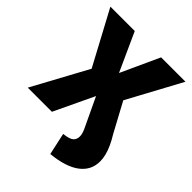

<svg xmlns="http://www.w3.org/2000/svg" viewBox="-245 -843 1170 1170"><g transform="rotate(45 340.0 -258.0)"><path d="M393 189 362 47Q413 41 429 26Q445 11 445 -14Q445 -26 441.5 -38.5Q438 -51 432 -64.5Q426 -78 418 -94L340 -259H341L218 0H10L225 -396V-317L17 -705H227L341 -454H339L454 -705H664L455 -318V-396L578 -168Q599 -134 613 -103Q627 -72 633.5 -45Q640 -18 640 6Q640 83 577.5 130Q515 177 393 189Z"/></g></svg>

Font: Nunito Sans 7pt SemiCondensed Black
Style: Regular
Weight: 900
Width: 4
Designer: Vernon Adams
Foundry: Vernon Adams
Version: Version 3.101;gftools[0.9.27]